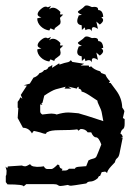

<svg xmlns="http://www.w3.org/2000/svg" viewBox="-21 -666 485 695"><path d="M0 -6.8V-29.3Q2.9 -31.2 2.9 -48.3Q2.9 -49.8 -1 -63L5.4 -57.1L7.3 -63.5L58.1 -66.9Q64 -64 69.8 -64Q75.2 -64 87.9 -71.8Q92.8 -63.5 105 -63L112.8 -62Q127.4 -62 137.7 -64Q142.6 -54.2 150.4 -54.2H165.5Q171.4 -54.2 188 -70.8L193.8 -67.4Q193.8 -56.2 205.1 -54.7L202.6 -48.8H215.3Q223.1 -48.8 228.5 -55.2H250.5Q250.5 -61 263.7 -62.3Q276.9 -63.5 291 -64.5L299.3 -85.4Q307.1 -89.8 316.2 -91.8Q325.2 -93.8 328.1 -99.6Q331.1 -105.5 345.7 -143.1Q336.4 -168.9 326.7 -168.9Q316.9 -168.9 309.1 -187H296.4Q288.6 -199.2 271 -199.2L262.7 -192.9L258.8 -197.8Q239.3 -194.8 193.8 -194.8Q162.1 -194.8 151.4 -188Q147.5 -188 145.5 -181.6Q138.2 -181.6 132.3 -184.1Q126.5 -186.5 111.8 -189.9L102.5 -191.9Q99.6 -191.9 94.7 -183.1Q83.5 -203.1 62 -203.6L43 -238.8L45.4 -274.9L43 -276.4V-297.4Q50.3 -306.2 52.7 -314L60.1 -308.6L54.2 -322.3L76.2 -356L64.9 -357.4L86.9 -363.3L100.1 -384.8Q114.7 -389.2 122.1 -401.4Q132.8 -403.3 138.7 -412.1Q150.4 -412.6 154.8 -423.3Q163.1 -425.8 168.5 -431.2L167.5 -420.4L193.4 -437L194.3 -432.1Q214.8 -439.5 222.4 -440.4Q230 -441.4 235.4 -448.2L240.7 -441.9L283.7 -435.1L270.5 -428.7H300.3L301.8 -423.3L309.1 -425.8Q318.8 -414.1 340.3 -408.2Q343.3 -407.2 345.2 -401.9L360.8 -396Q364.7 -384.3 377.4 -371.6L373 -365.7H379.4L400.4 -337.4Q420.4 -310.1 421.4 -276.9Q429.2 -266.6 429.2 -262.7L423.8 -238.8L430.2 -234.9V-217.8Q430.2 -202.1 423.8 -198.5Q417.5 -194.8 415 -181.6Q419.9 -181.6 423.3 -170.9L416.5 -166L423.3 -168.5L411.6 -110.4Q409.2 -98.1 403.1 -93.5Q397 -88.9 395 -78.6L381.3 -64Q367.7 -49.3 366.7 -40L359.9 -44.9L347.2 -43L341.3 -29.3Q335.4 -29.3 333.5 -21.5Q318.8 -8.8 305.2 -8.8Q296.4 -8.8 291.5 -2Q240.7 6.3 235.8 6.3Q230 6.3 224.6 3.4Q203.6 7.3 197.3 7.3Q192.4 7.3 188.2 3.9Q184.1 0.5 171.9 0.5H74.2L64.5 8.8Q64.5 1.5 6.3 1.5ZM353 -227.5 347.2 -258.8Q345.7 -268.1 335.4 -289.1Q331.5 -296.9 331.5 -301.8L301.3 -321.8Q283.7 -333 274.4 -334.5Q274.4 -343.3 263.7 -345.2V-352.1Q257.3 -350.1 257.3 -345.2L226.1 -352.5L237.3 -345.2H212.4L216.8 -352.1Q198.7 -347.7 181.2 -342.8Q166.5 -338.4 139.2 -319.8L132.8 -293.9L128.9 -292.5L132.3 -286.6L124.5 -288.1V-262.7Q124.5 -255.9 132.3 -251.5Q159.2 -254.9 166 -254.9Q167 -254.9 169.9 -254.4Q172.9 -253.9 175.5 -253.9Q178.2 -253.9 184.1 -251.5Q208 -258.8 226.1 -258.8Q233.4 -258.8 263.2 -255.9Q291.5 -248 353 -227.5ZM157.4 -555.7Q139.8 -558 126.8 -570.5Q113.7 -583 113.7 -599.4L128.9 -603.3Q115.2 -606.4 115.2 -614.3Q115.2 -622.8 126.2 -632.4Q137.1 -642 144.1 -642Q148.4 -642 152 -639.6L163.7 -644.3L156.6 -632.2Q163.7 -638.1 171.1 -638.1Q183.6 -638.1 197.7 -622.8L196.1 -613.9L207.8 -613.1L196.1 -601.4L198.4 -587.7Q198.4 -581 195.1 -577.7Q191.8 -574.4 187.7 -571.7Q183.6 -568.9 179.9 -566Q176.2 -563.1 175.4 -557.6L161.7 -563.5ZM312.1 -552.5Q307.8 -560.7 300.4 -560.7Q294.5 -560.7 288.3 -556.8L285.9 -567L275.4 -557.6L274.6 -574.4Q258.6 -576.8 258.6 -590.4Q258.6 -597.1 264.1 -610.3L275.4 -612.3Q260.9 -618.5 260.9 -623.2Q260.9 -624.4 264.1 -626.8Q282 -638.9 284.4 -642.6Q286.7 -646.3 292.6 -646.3Q299.2 -646.3 311.7 -640.4L320.3 -641.2Q334 -641.2 334 -632.6L334.8 -629.5Q350.8 -629.5 352.7 -605.3L345.7 -603.3Q352.3 -598.6 352.3 -593.2Q352.3 -585.7 340.2 -577.1L327.7 -588.1L333.6 -561.5Q323.8 -567.8 318 -567.8Q311.3 -567.8 311.3 -558.8ZM157.4 -443.4Q139.8 -445.7 126.8 -458.2Q113.7 -470.7 113.7 -487.1L128.9 -491Q115.2 -494.1 115.2 -501.9Q115.2 -510.5 126.2 -520.1Q137.1 -529.7 144.1 -529.7Q148.4 -529.7 152 -527.3L163.7 -532L156.6 -519.9Q163.7 -525.8 171.1 -525.8Q183.6 -525.8 197.7 -510.5L196.1 -501.6L207.8 -500.8L196.1 -489.1L198.4 -475.4Q198.4 -468.7 195.1 -465.4Q191.8 -462.1 187.7 -459.4Q183.6 -456.6 179.9 -453.7Q176.2 -450.8 175.4 -445.3L161.7 -451.2ZM312.1 -440.2Q307.8 -448.4 300.4 -448.4Q294.5 -448.4 288.3 -444.5L285.9 -454.7L275.4 -445.3L274.6 -462.1Q258.6 -464.4 258.6 -478.1Q258.6 -484.8 264.1 -498L275.4 -500Q260.9 -506.2 260.9 -510.9Q260.9 -512.1 264.1 -514.4Q282 -526.6 284.4 -530.3Q286.7 -534 292.6 -534Q299.2 -534 311.7 -528.1L320.3 -528.9Q334 -528.9 334 -520.3L334.8 -517.2Q350.8 -517.2 352.7 -493L345.7 -491Q352.3 -486.3 352.3 -480.9Q352.3 -473.4 340.2 -464.8L327.7 -475.8L333.6 -449.2Q323.8 -455.5 318 -455.5Q311.3 -455.5 311.3 -446.5Z"/></svg>

Font: Truetypewriter PolyglOTT
Style: Regular
Weight: 400
Designer: Sergey Beatoff a.k.a. Sam_T
Version: Version 3.76